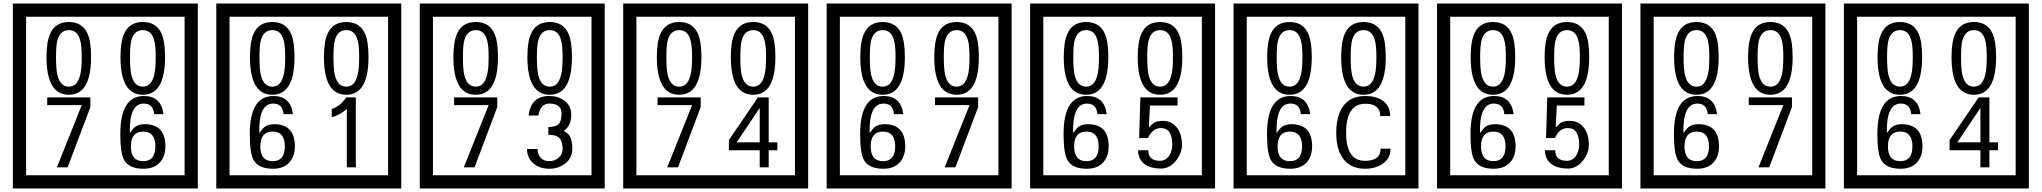

<svg xmlns="http://www.w3.org/2000/svg" viewBox="-20 -980 11590 1090"><path d="M1103 90H53V-960H1103ZM1028 15V-885H128V15ZM497 -656Q497 -442 371 -442Q244 -442 244 -656Q244 -744 265 -789Q294 -855 371 -855Q448 -855 477 -789Q497 -745 497 -656ZM444 -656Q444 -723 435 -752Q420 -809 371 -809Q322 -809 306 -752Q298 -723 298 -656Q298 -587 306 -553Q322 -488 371 -488Q419 -488 435 -554Q444 -587 444 -656ZM917 -656Q917 -442 791 -442Q664 -442 664 -656Q664 -744 685 -789Q714 -855 791 -855Q868 -855 897 -789Q917 -745 917 -656ZM864 -656Q864 -723 855 -752Q840 -809 791 -809Q742 -809 726 -752Q718 -723 718 -656Q718 -587 726 -553Q742 -488 791 -488Q839 -488 855 -554Q864 -587 864 -656ZM493 -372 364 -30H303L444 -383H248V-427H493ZM919 -149Q919 -91 886.5 -56.5Q854 -22 795 -22Q711 -22 684 -73Q663 -111 663 -219Q663 -435 797 -435Q895 -435 908 -332H855Q850 -392 796 -392Q713 -392 717 -225Q738 -253 748 -260Q768 -275 801 -275Q919 -275 919 -149ZM862 -149Q862 -233 793 -233Q723 -233 723 -149Q723 -65 793 -65Q862 -65 862 -149Z M2258 90H1208V-960H2258ZM2183 15V-885H1283V15ZM1652 -656Q1652 -442 1526 -442Q1399 -442 1399 -656Q1399 -744 1420 -789Q1449 -855 1526 -855Q1603 -855 1632 -789Q1652 -745 1652 -656ZM1599 -656Q1599 -723 1590 -752Q1575 -809 1526 -809Q1477 -809 1461 -752Q1453 -723 1453 -656Q1453 -587 1461 -553Q1477 -488 1526 -488Q1574 -488 1590 -554Q1599 -587 1599 -656ZM2072 -656Q2072 -442 1946 -442Q1819 -442 1819 -656Q1819 -744 1840 -789Q1869 -855 1946 -855Q2023 -855 2052 -789Q2072 -745 2072 -656ZM2019 -656Q2019 -723 2010 -752Q1995 -809 1946 -809Q1897 -809 1881 -752Q1873 -723 1873 -656Q1873 -587 1881 -553Q1897 -488 1946 -488Q1994 -488 2010 -554Q2019 -587 2019 -656ZM1654 -149Q1654 -91 1621.5 -56.5Q1589 -22 1530 -22Q1446 -22 1419 -73Q1398 -111 1398 -219Q1398 -435 1532 -435Q1630 -435 1643 -332H1590Q1585 -392 1531 -392Q1448 -392 1452 -225Q1473 -253 1483 -260Q1503 -275 1536 -275Q1654 -275 1654 -149ZM1597 -149Q1597 -233 1528 -233Q1458 -233 1458 -149Q1458 -65 1528 -65Q1597 -65 1597 -149ZM2000 -30H1949V-361Q1903 -323 1863 -315V-361Q1914 -378 1945 -427H2000Z M3413 90H2363V-960H3413ZM3338 15V-885H2438V15ZM2807 -656Q2807 -442 2681 -442Q2554 -442 2554 -656Q2554 -744 2575 -789Q2604 -855 2681 -855Q2758 -855 2787 -789Q2807 -745 2807 -656ZM2754 -656Q2754 -723 2745 -752Q2730 -809 2681 -809Q2632 -809 2616 -752Q2608 -723 2608 -656Q2608 -587 2616 -553Q2632 -488 2681 -488Q2729 -488 2745 -554Q2754 -587 2754 -656ZM3227 -656Q3227 -442 3101 -442Q2974 -442 2974 -656Q2974 -744 2995 -789Q3024 -855 3101 -855Q3178 -855 3207 -789Q3227 -745 3227 -656ZM3174 -656Q3174 -723 3165 -752Q3150 -809 3101 -809Q3052 -809 3036 -752Q3028 -723 3028 -656Q3028 -587 3036 -553Q3052 -488 3101 -488Q3149 -488 3165 -554Q3174 -587 3174 -656ZM2803 -372 2674 -30H2613L2754 -383H2558V-427H2803ZM3229 -136Q3229 -84 3190.5 -53Q3152 -22 3099 -22Q3044 -22 3010 -51Q2972 -82 2972 -134H3031Q3037 -65 3100 -65Q3128 -65 3151 -84.5Q3174 -104 3174 -132Q3174 -177 3156 -196Q3138 -215 3093 -215V-259Q3135 -259 3151.5 -276Q3168 -293 3168 -334Q3168 -392 3099 -392Q3048 -392 3036 -324H2981Q2994 -435 3098 -435Q3149 -435 3184 -409Q3223 -380 3223 -330Q3223 -265 3181 -238Q3205 -222 3213 -210Q3229 -185 3229 -136Z M4568 90H3518V-960H4568ZM4493 15V-885H3593V15ZM3962 -656Q3962 -442 3836 -442Q3709 -442 3709 -656Q3709 -744 3730 -789Q3759 -855 3836 -855Q3913 -855 3942 -789Q3962 -745 3962 -656ZM3909 -656Q3909 -723 3900 -752Q3885 -809 3836 -809Q3787 -809 3771 -752Q3763 -723 3763 -656Q3763 -587 3771 -553Q3787 -488 3836 -488Q3884 -488 3900 -554Q3909 -587 3909 -656ZM4382 -656Q4382 -442 4256 -442Q4129 -442 4129 -656Q4129 -744 4150 -789Q4179 -855 4256 -855Q4333 -855 4362 -789Q4382 -745 4382 -656ZM4329 -656Q4329 -723 4320 -752Q4305 -809 4256 -809Q4207 -809 4191 -752Q4183 -723 4183 -656Q4183 -587 4191 -553Q4207 -488 4256 -488Q4304 -488 4320 -554Q4329 -587 4329 -656ZM3958 -372 3829 -30H3768L3909 -383H3713V-427H3958ZM4393 -127H4344V-30H4293V-127H4118V-185L4283 -427H4344V-172H4393ZM4293 -172V-367L4162 -172Z M5723 90H4673V-960H5723ZM5648 15V-885H4748V15ZM5117 -656Q5117 -442 4991 -442Q4864 -442 4864 -656Q4864 -744 4885 -789Q4914 -855 4991 -855Q5068 -855 5097 -789Q5117 -745 5117 -656ZM5064 -656Q5064 -723 5055 -752Q5040 -809 4991 -809Q4942 -809 4926 -752Q4918 -723 4918 -656Q4918 -587 4926 -553Q4942 -488 4991 -488Q5039 -488 5055 -554Q5064 -587 5064 -656ZM5537 -656Q5537 -442 5411 -442Q5284 -442 5284 -656Q5284 -744 5305 -789Q5334 -855 5411 -855Q5488 -855 5517 -789Q5537 -745 5537 -656ZM5484 -656Q5484 -723 5475 -752Q5460 -809 5411 -809Q5362 -809 5346 -752Q5338 -723 5338 -656Q5338 -587 5346 -553Q5362 -488 5411 -488Q5459 -488 5475 -554Q5484 -587 5484 -656ZM5119 -149Q5119 -91 5086.5 -56.5Q5054 -22 4995 -22Q4911 -22 4884 -73Q4863 -111 4863 -219Q4863 -435 4997 -435Q5095 -435 5108 -332H5055Q5050 -392 4996 -392Q4913 -392 4917 -225Q4938 -253 4948 -260Q4968 -275 5001 -275Q5119 -275 5119 -149ZM5062 -149Q5062 -233 4993 -233Q4923 -233 4923 -149Q4923 -65 4993 -65Q5062 -65 5062 -149ZM5533 -372 5404 -30H5343L5484 -383H5288V-427H5533Z M6878 90H5828V-960H6878ZM6803 15V-885H5903V15ZM6272 -656Q6272 -442 6146 -442Q6019 -442 6019 -656Q6019 -744 6040 -789Q6069 -855 6146 -855Q6223 -855 6252 -789Q6272 -745 6272 -656ZM6219 -656Q6219 -723 6210 -752Q6195 -809 6146 -809Q6097 -809 6081 -752Q6073 -723 6073 -656Q6073 -587 6081 -553Q6097 -488 6146 -488Q6194 -488 6210 -554Q6219 -587 6219 -656ZM6692 -656Q6692 -442 6566 -442Q6439 -442 6439 -656Q6439 -744 6460 -789Q6489 -855 6566 -855Q6643 -855 6672 -789Q6692 -745 6692 -656ZM6639 -656Q6639 -723 6630 -752Q6615 -809 6566 -809Q6517 -809 6501 -752Q6493 -723 6493 -656Q6493 -587 6501 -553Q6517 -488 6566 -488Q6614 -488 6630 -554Q6639 -587 6639 -656ZM6274 -149Q6274 -91 6241.5 -56.5Q6209 -22 6150 -22Q6066 -22 6039 -73Q6018 -111 6018 -219Q6018 -435 6152 -435Q6250 -435 6263 -332H6210Q6205 -392 6151 -392Q6068 -392 6072 -225Q6093 -253 6103 -260Q6123 -275 6156 -275Q6274 -275 6274 -149ZM6217 -149Q6217 -233 6148 -233Q6078 -233 6078 -149Q6078 -65 6148 -65Q6217 -65 6217 -149ZM6690 -160Q6691 -111 6655.5 -67Q6620 -23 6571 -23Q6516 -23 6481 -46Q6441 -74 6441 -127H6499Q6499 -67 6565 -67Q6599 -67 6618 -97Q6635 -124 6635 -159Q6635 -253 6570 -253Q6523 -253 6497 -196H6447L6454 -427H6665V-381H6508L6502 -257Q6515 -269 6528 -281Q6547 -294 6582 -294Q6634 -294 6664 -252Q6690 -215 6690 -160Z M8033 90H6983V-960H8033ZM7958 15V-885H7058V15ZM7427 -656Q7427 -442 7301 -442Q7174 -442 7174 -656Q7174 -744 7195 -789Q7224 -855 7301 -855Q7378 -855 7407 -789Q7427 -745 7427 -656ZM7374 -656Q7374 -723 7365 -752Q7350 -809 7301 -809Q7252 -809 7236 -752Q7228 -723 7228 -656Q7228 -587 7236 -553Q7252 -488 7301 -488Q7349 -488 7365 -554Q7374 -587 7374 -656ZM7847 -656Q7847 -442 7721 -442Q7594 -442 7594 -656Q7594 -744 7615 -789Q7644 -855 7721 -855Q7798 -855 7827 -789Q7847 -745 7847 -656ZM7794 -656Q7794 -723 7785 -752Q7770 -809 7721 -809Q7672 -809 7656 -752Q7648 -723 7648 -656Q7648 -587 7656 -553Q7672 -488 7721 -488Q7769 -488 7785 -554Q7794 -587 7794 -656ZM7429 -149Q7429 -91 7396.5 -56.5Q7364 -22 7305 -22Q7221 -22 7194 -73Q7173 -111 7173 -219Q7173 -435 7307 -435Q7405 -435 7418 -332H7365Q7360 -392 7306 -392Q7223 -392 7227 -225Q7248 -253 7258 -260Q7278 -275 7311 -275Q7429 -275 7429 -149ZM7372 -149Q7372 -233 7303 -233Q7233 -233 7233 -149Q7233 -65 7303 -65Q7372 -65 7372 -149ZM7874 -136Q7874 -80 7828 -49Q7788 -22 7729 -22Q7644 -22 7602 -84Q7566 -136 7566 -226Q7566 -317 7601 -371Q7643 -435 7730 -435Q7792 -435 7829 -409Q7872 -379 7872 -321H7816Q7816 -391 7731 -391Q7622 -391 7622 -226Q7622 -67 7729 -67Q7818 -67 7818 -136Z M9188 90H8138V-960H9188ZM9113 15V-885H8213V15ZM8582 -656Q8582 -442 8456 -442Q8329 -442 8329 -656Q8329 -744 8350 -789Q8379 -855 8456 -855Q8533 -855 8562 -789Q8582 -745 8582 -656ZM8529 -656Q8529 -723 8520 -752Q8505 -809 8456 -809Q8407 -809 8391 -752Q8383 -723 8383 -656Q8383 -587 8391 -553Q8407 -488 8456 -488Q8504 -488 8520 -554Q8529 -587 8529 -656ZM9002 -656Q9002 -442 8876 -442Q8749 -442 8749 -656Q8749 -744 8770 -789Q8799 -855 8876 -855Q8953 -855 8982 -789Q9002 -745 9002 -656ZM8949 -656Q8949 -723 8940 -752Q8925 -809 8876 -809Q8827 -809 8811 -752Q8803 -723 8803 -656Q8803 -587 8811 -553Q8827 -488 8876 -488Q8924 -488 8940 -554Q8949 -587 8949 -656ZM8584 -149Q8584 -91 8551.5 -56.5Q8519 -22 8460 -22Q8376 -22 8349 -73Q8328 -111 8328 -219Q8328 -435 8462 -435Q8560 -435 8573 -332H8520Q8515 -392 8461 -392Q8378 -392 8382 -225Q8403 -253 8413 -260Q8433 -275 8466 -275Q8584 -275 8584 -149ZM8527 -149Q8527 -233 8458 -233Q8388 -233 8388 -149Q8388 -65 8458 -65Q8527 -65 8527 -149ZM9000 -160Q9001 -111 8965.5 -67Q8930 -23 8881 -23Q8826 -23 8791 -46Q8751 -74 8751 -127H8809Q8809 -67 8875 -67Q8909 -67 8928 -97Q8945 -124 8945 -159Q8945 -253 8880 -253Q8833 -253 8807 -196H8757L8764 -427H8975V-381H8818L8812 -257Q8825 -269 8838 -281Q8857 -294 8892 -294Q8944 -294 8974 -252Q9000 -215 9000 -160Z M10343 90H9293V-960H10343ZM10268 15V-885H9368V15ZM9737 -656Q9737 -442 9611 -442Q9484 -442 9484 -656Q9484 -744 9505 -789Q9534 -855 9611 -855Q9688 -855 9717 -789Q9737 -745 9737 -656ZM9684 -656Q9684 -723 9675 -752Q9660 -809 9611 -809Q9562 -809 9546 -752Q9538 -723 9538 -656Q9538 -587 9546 -553Q9562 -488 9611 -488Q9659 -488 9675 -554Q9684 -587 9684 -656ZM10157 -656Q10157 -442 10031 -442Q9904 -442 9904 -656Q9904 -744 9925 -789Q9954 -855 10031 -855Q10108 -855 10137 -789Q10157 -745 10157 -656ZM10104 -656Q10104 -723 10095 -752Q10080 -809 10031 -809Q9982 -809 9966 -752Q9958 -723 9958 -656Q9958 -587 9966 -553Q9982 -488 10031 -488Q10079 -488 10095 -554Q10104 -587 10104 -656ZM9739 -149Q9739 -91 9706.5 -56.5Q9674 -22 9615 -22Q9531 -22 9504 -73Q9483 -111 9483 -219Q9483 -435 9617 -435Q9715 -435 9728 -332H9675Q9670 -392 9616 -392Q9533 -392 9537 -225Q9558 -253 9568 -260Q9588 -275 9621 -275Q9739 -275 9739 -149ZM9682 -149Q9682 -233 9613 -233Q9543 -233 9543 -149Q9543 -65 9613 -65Q9682 -65 9682 -149ZM10153 -372 10024 -30H9963L10104 -383H9908V-427H10153Z M11498 90H10448V-960H11498ZM11423 15V-885H10523V15ZM10892 -656Q10892 -442 10766 -442Q10639 -442 10639 -656Q10639 -744 10660 -789Q10689 -855 10766 -855Q10843 -855 10872 -789Q10892 -745 10892 -656ZM10839 -656Q10839 -723 10830 -752Q10815 -809 10766 -809Q10717 -809 10701 -752Q10693 -723 10693 -656Q10693 -587 10701 -553Q10717 -488 10766 -488Q10814 -488 10830 -554Q10839 -587 10839 -656ZM11312 -656Q11312 -442 11186 -442Q11059 -442 11059 -656Q11059 -744 11080 -789Q11109 -855 11186 -855Q11263 -855 11292 -789Q11312 -745 11312 -656ZM11259 -656Q11259 -723 11250 -752Q11235 -809 11186 -809Q11137 -809 11121 -752Q11113 -723 11113 -656Q11113 -587 11121 -553Q11137 -488 11186 -488Q11234 -488 11250 -554Q11259 -587 11259 -656ZM10894 -149Q10894 -91 10861.5 -56.5Q10829 -22 10770 -22Q10686 -22 10659 -73Q10638 -111 10638 -219Q10638 -435 10772 -435Q10870 -435 10883 -332H10830Q10825 -392 10771 -392Q10688 -392 10692 -225Q10713 -253 10723 -260Q10743 -275 10776 -275Q10894 -275 10894 -149ZM10837 -149Q10837 -233 10768 -233Q10698 -233 10698 -149Q10698 -65 10768 -65Q10837 -65 10837 -149ZM11323 -127H11274V-30H11223V-127H11048V-185L11213 -427H11274V-172H11323ZM11223 -172V-367L11092 -172Z"/></svg>

Font: Unicode BMP Fallback SIL
Style: Regular
Weight: 400
Foundry: NRSI, SIL International
Version: Version 5.1 Based on Unicode 5.1